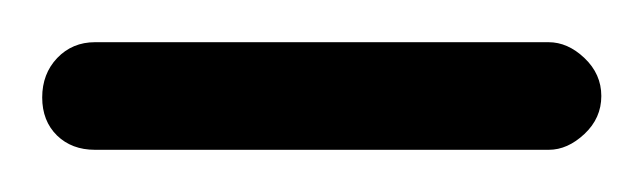

<svg xmlns="http://www.w3.org/2000/svg" viewBox="-20 -706 305 91"><path d="M25 -686H240Q249.1 -686 257 -678.5Q265 -670.9 265 -660.5Q265 -650 257 -642.5Q249 -635 240.1 -635H25Q14 -635 7 -641.8Q0 -648.7 0 -659.8Q0 -671 7.1 -678.5Q14.3 -686 25 -686Z"/></svg>

Font: Dosis
Style: Regular
Weight: 400
Designer: Edgar Tolentino, Pablo Impallari, Igino Marini
Foundry: Edgar Tolentino, Pablo Impallari, Igino Marini
Version: Version 1.007;Glyphs 3.1.1 (3134)